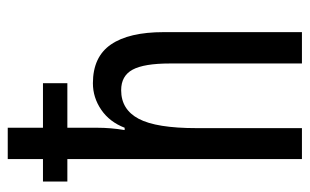

<svg xmlns="http://www.w3.org/2000/svg" viewBox="-172 -628 800 496"><g transform="rotate(-90 228.0 -380.0)"><path d="M146 -760V-669H261V-606H146V-529Q146 -494 140 -458H146Q161 -497 192.5 -518.5Q224 -540 261 -540Q329 -540 361 -493.5Q393 -447 393 -357V0H312V-341Q312 -408 296 -437.5Q280 -467 243 -467Q193 -467 169 -421.5Q145 -376 145 -272V0H65V-606H7V-669H65V-760Z"/></g></svg>

Font: Noto Sans Lao UI ExtCond
Style: Regular
Weight: 400
Width: 2
Designer: Monotype Design Team
Foundry: Monotype Imaging Inc.
Version: Version 2.000; ttfautohint (v1.8.4.7-5d5b)